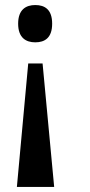

<svg xmlns="http://www.w3.org/2000/svg" viewBox="-20 -562 358 762"><path d="M120 -542C83 -542 52 -524 52 -468C52 -412 83 -394 120 -394C158 -394 187 -412 187 -468C187 -524 158 -542 120 -542ZM149 -310H92L47 180H195Z"/></svg>

Font: Noto Serif Devanagari ExtraCondensed
Style: Bold
Weight: 700
Width: 2
Designer: Universal Thirst, Indian Type Foundry and the Monotype Design Team
Foundry: Monotype Imaging Inc.
Version: Version 2.004